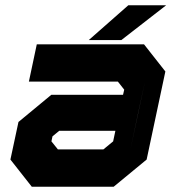

<svg xmlns="http://www.w3.org/2000/svg" viewBox="-20 -708 666 728"><path d="M100.5 0 19.5 -103 50 -245.5 174.5 -348.5H446.5L451 -368L427 -398.5H89.5L119.5 -540H526L607 -437L536 -103L411 0ZM152 -69 101 -132 121 -225 185 -278H503.5L473.5 -137L390.5 -69ZM152 -69H390.5L473.5 -137L530.5 -403L479 -467H166.5H479L530.5 -403L503.5 -278H185L121 -225L101 -132ZM199.5 -141.5H372L409 -172L417.5 -212H204.5L179 -191L175 -172ZM316.5 -556 466.5 -688H610L440 -556ZM418.5 -590H418L491.5 -653H492Z"/></svg>

Font: Tourney Thin Black
Style: Italic
Weight: 900
Italic angle: -12°
Version: Version 1.015